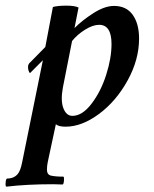

<svg xmlns="http://www.w3.org/2000/svg" viewBox="-73 -453 556 694"><path d="M285.2 -363.3Q262.7 -363.3 234.4 -345.7Q206.1 -328.1 187.5 -304.7L154.3 -136.7Q145.5 -88.9 156.2 -61.5Q167 -34.2 188.5 -34.2Q224.6 -34.2 258.3 -78.6Q292 -123 311 -183.1Q330.1 -243.2 330.1 -293.9Q330.1 -363.3 285.2 -363.3ZM338.9 -431.6Q383.8 -431.6 406.7 -399.4Q429.7 -367.2 429.7 -313.5Q429.7 -237.3 388.2 -162.1Q346.7 -86.9 284.7 -41Q222.7 4.9 164.1 4.9Q138.7 4.9 128.9 -3.9L99.6 132.8Q96.7 146.5 96.7 160.2Q96.7 177.7 110.4 181.6Q127 185.5 156.2 185.5Q159.2 186.5 158.2 199.7Q157.2 212.9 153.3 213.9Q146.5 213.9 135.3 213.4Q124 212.9 119.1 212.9Q23.4 212.9 -49.8 221.7Q-53.7 220.7 -52.7 207.5Q-51.8 194.3 -47.9 192.4Q-22.5 192.4 -8.8 175.8Q1 164.1 6.8 134.8L82 -235.4L35.2 -188.5Q28.3 -197.3 28.3 -210.9Q28.3 -221.7 37.1 -228.5L90.8 -283.2L118.2 -427.7Q135.7 -432.6 167 -432.6Q197.3 -432.6 210.9 -425.8Q209 -417 203.1 -386.2Q197.3 -355.5 196.3 -351.6Q224.6 -379.9 265.1 -405.8Q305.7 -431.6 338.9 -431.6Z"/></svg>

Font: Crimson
Style: SemiboldItalic
Weight: 600
Italic angle: -11°
Version: Version 0.8 ; ttfautohint (v1.00) -l 8 -r 50 -G 200 -x 14 -D